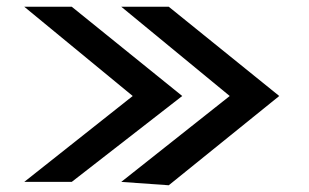

<svg xmlns="http://www.w3.org/2000/svg" viewBox="-20 -677 917 570"><path d="M52 -137H193L521 -392L193 -657H52L374 -392ZM340 -137 481 -127 809 -392 481 -657H340L662 -392Z"/></svg>

Font: Rabbid Highway Sign IV
Style: Obl
Weight: 400
Foundry: Cannot Into Space Fonts
Version: Version 0.277